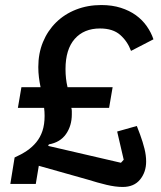

<svg xmlns="http://www.w3.org/2000/svg" viewBox="-20 -730 640 762"><path d="M467 12Q438 12 402.5 3.5Q367 -5 329 -17L134 -72L122 0H21L38 -105Q65 -117 86.5 -131.5Q108 -146 124 -165.5Q140 -185 148.5 -210.5Q157 -236 157 -270Q157 -279 156.5 -286.5Q156 -294 155 -302H51L65 -384H141Q137 -403 134.5 -423Q132 -443 132 -464Q132 -518 150.5 -563Q169 -608 202.5 -641Q236 -674 282 -692Q328 -710 382 -710Q425 -710 459.5 -699Q494 -688 519.5 -669.5Q545 -651 562.5 -626Q580 -601 589 -574L500 -528Q486 -566 457 -591.5Q428 -617 377 -617Q313 -617 276.5 -575.5Q240 -534 240 -456Q240 -436 242 -418.5Q244 -401 248 -384H427L413 -302H263Q265 -297 265 -289Q265 -281 265 -276Q265 -231 242 -198Q219 -165 174 -157L171 -151L460 -84L471 -96L445 -208L523 -230L536 -196Q547 -166 553.5 -139.5Q560 -113 560 -89Q560 -47 536 -17.5Q512 12 467 12Z"/></svg>

Font: IBM Plex Mono Medm
Style: Italic
Weight: 500
Italic angle: -9°
Monospace: yes
Designer: Mike Abbink, Paul van der Laan, Pieter van Rosmalen
Foundry: Bold Monday
Version: Version 2.3